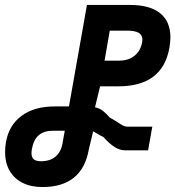

<svg xmlns="http://www.w3.org/2000/svg" viewBox="-38 -745 706 774"><path d="M-17.5 -132Q-17.5 -152.5 -14 -172Q-2 -240.5 49.2 -278.2Q100.5 -316 182.5 -316H240L312.5 -725H487Q566 -725 607.5 -691.8Q649 -658.5 649 -594Q649 -576.5 645 -552.5Q631 -474.5 579.8 -435.8Q528.5 -397 439 -397H365.5L345 -312.5Q363 -309 377.2 -297.8Q391.5 -286.5 404.5 -271Q419.5 -263 435.5 -252.5Q450.5 -242.5 458.5 -238.5Q466.5 -234.5 474 -234.5H576L559 -139H467Q445.5 -139 424.8 -151.8Q404 -164.5 378.5 -193Q366 -198.5 351.5 -207.5Q348 -209.5 344.5 -211.8Q341 -214 337.5 -215.5L320 -142.5Q293.5 9 133 9Q86.5 9 52.5 -8.2Q18.5 -25.5 0.5 -57.2Q-17.5 -89 -17.5 -132ZM214 -167 223 -218H175.5Q139 -218 118 -199.8Q97 -181.5 90.5 -143.5Q89 -134.5 89 -127.5Q89 -110.5 98.2 -102.8Q107.5 -95 127.5 -95Q163.5 -95 185.8 -113.8Q208 -132.5 214 -167ZM535 -574.5 536 -585Q536 -604 521 -612.8Q506 -621.5 473.5 -621.5H404.5L383.5 -500.5H442Q479.5 -500.5 504 -520Q528.5 -539.5 535 -574.5Z"/></svg>

Font: JuliaMono Black
Style: Italic
Weight: 900
Italic angle: -9°
Monospace: yes
Designer: cormullion
Foundry: corm
Version: Version 0.057; ttfautohint (v1.8.4)